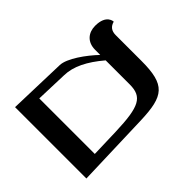

<svg xmlns="http://www.w3.org/2000/svg" viewBox="-149 -692 824 824"><g transform="rotate(45 263.5 -279.5)"><path d="M51 0H484L473 -341C468 -485 440 -524 294 -524H138C112 -524 97 -536 91 -559C91 -559 47 -559 47 -490C47 -449 72 -417 120 -417H151C110 -374 60 -305 59 -263ZM184 -417H330C406 -417 426 -379 431 -231L435 -100H98L103 -246C104 -300 132 -356 184 -417Z"/></g></svg>

Font: Libertinus Sans
Style: Bold
Weight: 700
Designer: Philipp H. Poll, Khaled Hosny
Foundry: Caleb Maclennan
Version: Version 7.050;RELEASE